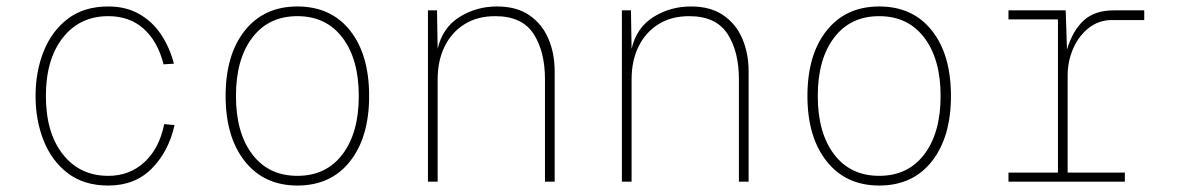

<svg xmlns="http://www.w3.org/2000/svg" viewBox="-20 -562 3640 594"><path d="M315 12Q240 12 190 -26Q140 -64 115 -127Q90 -190 90 -265Q90 -340 115 -403Q140 -466 190 -504Q240 -542 315 -542Q370 -542 411 -518.5Q452 -495 478.5 -455Q505 -415 518 -365L486 -363Q468 -434 424.5 -473Q381 -512 315 -512Q227 -512 174.5 -445.5Q122 -379 122 -265Q122 -151 174.5 -84.5Q227 -18 315 -18Q381 -18 427 -60.5Q473 -103 488 -178L520 -175Q502 -94 450 -41Q398 12 315 12Z M900 12Q797 12 737.5 -63Q678 -138 678 -265Q678 -393 737.5 -467.5Q797 -542 900 -542Q1004 -542 1063 -467.5Q1122 -393 1122 -265Q1122 -138 1063 -63Q1004 12 900 12ZM900 -18Q989 -18 1039.5 -84.5Q1090 -151 1090 -265Q1090 -379 1039.5 -445.5Q989 -512 900 -512Q811 -512 760.5 -445.5Q710 -379 710 -265Q710 -151 760.5 -84.5Q811 -18 900 -18Z M1304 0V-530H1332L1334 -411Q1349 -476 1401 -509Q1453 -542 1518 -542Q1578 -542 1617.5 -515Q1657 -488 1676.5 -442.5Q1696 -397 1696 -341V0H1666V-317Q1666 -403 1630.5 -457.5Q1595 -512 1512 -512Q1457 -512 1417 -487Q1377 -462 1355.5 -418Q1334 -374 1334 -317V0Z M1904 0V-530H1932L1934 -411Q1949 -476 2001 -509Q2053 -542 2118 -542Q2178 -542 2217.5 -515Q2257 -488 2276.5 -442.5Q2296 -397 2296 -341V0H2266V-317Q2266 -403 2230.5 -457.5Q2195 -512 2112 -512Q2057 -512 2017 -487Q1977 -462 1955.5 -418Q1934 -374 1934 -317V0Z M2700 12Q2597 12 2537.5 -63Q2478 -138 2478 -265Q2478 -393 2537.5 -467.5Q2597 -542 2700 -542Q2804 -542 2863 -467.5Q2922 -393 2922 -265Q2922 -138 2863 -63Q2804 12 2700 12ZM2700 -18Q2789 -18 2839.5 -84.5Q2890 -151 2890 -265Q2890 -379 2839.5 -445.5Q2789 -512 2700 -512Q2611 -512 2560.5 -445.5Q2510 -379 2510 -265Q2510 -151 2560.5 -84.5Q2611 -18 2700 -18Z M3100 0V-28H3253V-502H3100V-530H3277L3281 -409Q3299 -468 3333 -499Q3367 -530 3426 -530H3520V-500H3420Q3380 -500 3349 -476Q3318 -452 3300.5 -412.5Q3283 -373 3283 -328V-28H3460V0Z"/></svg>

Font: Geist Mono Thin
Style: Regular
Weight: 100
Monospace: yes
Designer: Basement.studio, Andrés Briganti, Mateo Zaragoza
Foundry: Basement.studio, Vercel, Andrés Briganti, Guido Ferreyra, Mateo Zaragoza
Version: Version 1.500; ttfautohint (v1.8.4.7-5d5b)